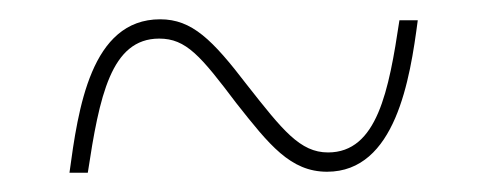

<svg xmlns="http://www.w3.org/2000/svg" viewBox="-20 -456 505 199"><path d="M52 -277H71C83 -356 95 -416 145 -416C173 -416 188 -398 225 -349C259 -306 281 -278 319 -278C390 -278 405 -374 413 -435H394C383 -362 371 -298 320 -298C291 -298 273 -321 236 -368C200 -415 179 -436 146 -436C74 -436 61 -343 52 -277Z"/></svg>

Font: Noto Serif Display Condensed Medium
Style: Regular
Weight: 500
Width: 3
Designer: Monotype Design Team
Foundry: Monotype Imaging Inc.
Version: Version 2.009